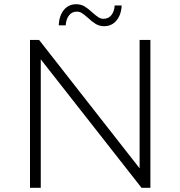

<svg xmlns="http://www.w3.org/2000/svg" viewBox="-20 -889 854 909"><path d="M692 -700V0H650L173 -608V0H122V-700H165L641 -92V-700ZM397 -804Q380 -819 368.5 -826.5Q357 -834 344 -834Q321 -834 307 -816.5Q293 -799 291 -769H258Q260 -814 282 -841.5Q304 -869 341 -869Q363 -869 380.5 -858.5Q398 -848 417 -830Q434 -815 445.5 -807.5Q457 -800 470 -800Q493 -800 507 -817Q521 -834 523 -863H556Q554 -819 531.5 -792Q509 -765 473 -765Q451 -765 433.5 -775.5Q416 -786 397 -804Z"/></svg>

Font: Montserrat Atlas Light
Style: Regular
Weight: 300
Designer: Julieta Ulanovsky
Foundry: Julieta Ulanovsky
Version: Version 7.200